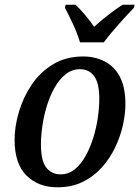

<svg xmlns="http://www.w3.org/2000/svg" viewBox="-20 -786 592 816"><path d="M224 10Q143 10 92.5 -40Q42 -90 42 -192Q42 -248 60 -309.5Q78 -371 114 -425Q150 -479 205 -512.5Q260 -546 334 -546Q383 -546 424 -525.5Q465 -505 489 -460.5Q513 -416 513 -344Q513 -301 502 -252.5Q491 -204 468.5 -157.5Q446 -111 411.5 -73Q377 -35 330.5 -12.5Q284 10 224 10ZM237 -45Q272 -45 298.5 -67Q325 -89 344.5 -124.5Q364 -160 377 -202.5Q390 -245 396 -287.5Q402 -330 402 -365Q402 -433 380 -462.5Q358 -492 320 -492Q286 -492 259 -470.5Q232 -449 212 -413.5Q192 -378 179 -335.5Q166 -293 160 -250Q154 -207 154 -172Q154 -103 176.5 -74Q199 -45 237 -45ZM320 -606Q310 -641 290.5 -683Q271 -725 256 -753L259 -766H301Q320 -748 342 -722Q364 -696 380 -672Q406 -696 440 -722.5Q474 -749 501 -766H552L549 -753Q522 -725 485 -683.5Q448 -642 421 -606Z"/></svg>

Font: Noto Serif SemiCondensed Medium
Style: Italic
Weight: 500
Width: 4
Italic angle: -12°
Designer: Monotype Design Team
Foundry: Monotype Imaging Inc.
Version: Version 2.013